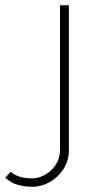

<svg xmlns="http://www.w3.org/2000/svg" viewBox="-148 -540 365 733"><path d="M-24 173Q-54 173 -80.5 165.5Q-107 158 -128 138L-107 116Q-89 131 -68 136Q-47 141 -26 141Q0 141 24.5 127Q49 113 65 88.5Q81 64 81 33V-520H115V32Q115 73 94.5 105Q74 137 42 155Q10 173 -24 173Z"/></svg>

Font: Raleway ExtraLight
Style: Regular
Weight: 200
Designer: Matt McInerney, Pablo Impallari, Rodrigo Fuenzalida
Foundry: Matt McInerney, Pablo Impallari, Rodrigo Fuenzalida
Version: Version 4.026